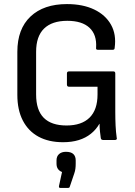

<svg xmlns="http://www.w3.org/2000/svg" viewBox="-20 -686 663 941"><path d="M289 11Q219 11 169 -16Q119 -43 92 -95Q65 -147 65 -221V-432Q65 -544 129.5 -605Q194 -666 308 -666Q386 -666 441.5 -639.5Q497 -613 524 -565Q551 -517 542 -452Q542 -442 533 -442H459Q449 -442 451 -453Q455 -516 418.5 -550Q382 -584 310 -584Q235 -584 196 -546Q157 -508 157 -432V-223Q157 -146 194.5 -108.5Q232 -71 306 -71Q380 -71 419 -109.5Q458 -148 458 -223V-261H318Q308 -261 308 -272V-326Q308 -336 318 -336H536Q545 -336 545 -326V-138Q545 -102 546.5 -70.5Q548 -39 552 -11Q554 -6 551.5 -3Q549 0 544 0H485Q481 0 478 -2Q475 -4 474 -9Q472 -22 470 -41Q468 -60 468 -79H467Q451 -51 425.5 -30.5Q400 -10 366 0.5Q332 11 289 11ZM275 235Q268 235 269 226L284 157Q271 152 264 142Q257 132 257 116V100Q257 80 269.5 69Q282 58 303 58Q328 58 339.5 69Q351 80 351 100V117Q351 129 349.5 141Q348 153 344 164L322 229Q321 235 313 235Z"/></svg>

Font: Sofia Sans Semi Condensed Medium
Style: Regular
Weight: 500
Designer: Botio Nikoltchev, Ani Petrova
Foundry: lettersoup
Version: Version 4.100